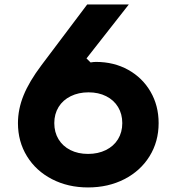

<svg xmlns="http://www.w3.org/2000/svg" viewBox="-20 -820 790 859"><path d="M60.3 -269.1Q60.3 -331.5 85.5 -393.5Q110.7 -455.6 165.7 -528.6L370.1 -800H556.3L367 -558.6L385.3 -540.6Q398 -543 409.5 -543Q490 -543 553.7 -507.5Q617.4 -472 653.5 -409.7Q689.7 -347.4 689.7 -269.1Q689.7 -186.6 649.1 -121Q608.5 -55.4 536.4 -18.4Q464.3 18.6 373.7 18.6Q284.4 18.6 212.7 -18.4Q141 -55.4 100.7 -121Q60.3 -186.6 60.3 -269.1ZM373.9 -131.4Q418.6 -131.4 453.6 -148.6Q488.7 -165.9 507.9 -197.1Q527.1 -228.4 527.1 -269.1Q527.1 -309.9 508.2 -341.2Q489.3 -372.4 455 -389.6Q420.8 -406.9 376.1 -406.9Q331.4 -406.9 296.4 -389.6Q261.3 -372.4 242.1 -341.2Q222.9 -309.9 222.9 -269.1Q222.9 -228.4 241.8 -197.1Q260.7 -165.9 295 -148.6Q329.2 -131.4 373.9 -131.4Z"/></svg>

Font: Martian Mono Custom sWd Rg
Style: Regular
Weight: 400
Width: 6
Monospace: yes
Designer: Alex Havermale
Foundry: Evil Martians
Version: Version 1.000